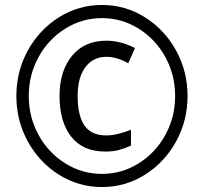

<svg xmlns="http://www.w3.org/2000/svg" viewBox="-20 -744 822 774"><path d="M391 -724Q485 -724 564 -674.5Q643 -625 689.5 -541Q736 -457 736 -357Q736 -257 689.5 -173Q643 -89 564 -39.5Q485 10 391 10Q297 10 218 -39.5Q139 -89 92.5 -173Q46 -257 46 -357Q46 -457 92.5 -541Q139 -625 218 -674.5Q297 -724 391 -724ZM391 -43Q471 -43 539 -85.5Q607 -128 646.5 -200Q686 -272 686 -357Q686 -442 646.5 -514Q607 -586 539 -628.5Q471 -671 391 -671Q311 -671 243 -628.5Q175 -586 135.5 -514Q96 -442 96 -357Q96 -272 135.5 -200Q175 -128 243 -85.5Q311 -43 391 -43ZM293 -357Q293 -278 320.5 -238Q348 -198 409 -198Q430 -198 457 -204.5Q484 -211 508 -221V-157Q481 -145 458 -139Q435 -133 405 -133Q314 -133 267 -193Q220 -253 220 -357Q220 -457 270 -518.5Q320 -580 409 -580Q438 -580 468.5 -572Q499 -564 524 -550L497 -489Q450 -515 410 -515Q355 -515 324 -473Q293 -431 293 -357Z"/></svg>

Font: Noto Sans Display
Style: Regular
Weight: 400
Designer: Monotype Design team
Foundry: Monotype Imaging Inc.
Version: Version 1.000